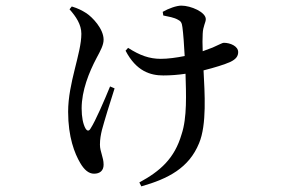

<svg xmlns="http://www.w3.org/2000/svg" viewBox="-20 -583 1040 682"><path d="M227 -550C250 -524 269 -496 269 -463C269 -393 222 -289 222 -186C222 -96 245 -38 265 -4C279 20 295 34 314 34C335 34 348 23 348 2C348 -25 335 -44 335 -69C335 -89 338 -104 342 -121C350 -151 371 -220 387 -269L371 -276C351 -227 319 -153 302 -127C296 -116 289 -117 283 -128C275 -143 270 -167 270 -198C270 -261 296 -326 323 -377C337 -403 348 -423 348 -442C348 -481 308 -522 287 -536C271 -546 258 -553 235 -560ZM560 -528C579 -524 598 -521 612 -513C622 -508 626 -503 628 -486C631 -464 634 -423 636 -384C606 -378 576 -374 551 -374C511 -374 477 -386 435 -413L426 -403C464 -330 514 -315 560 -315C586 -315 612 -317 639 -321C641 -250 645 -165 625 -106C600 -20 549 25 475 65L482 79C577 52 651 14 687 -74C715 -140 707 -253 703 -333C743 -343 778 -354 798 -363C819 -373 826 -384 826 -398C826 -419 798 -431 775 -431C770 -431 762 -426 735 -414L700 -401C699 -424 699 -447 700 -463C701 -490 711 -503 711 -515C711 -540 658 -563 624 -563C607 -563 579 -553 558 -541Z"/></svg>

Font: Noto Serif JP Medium
Style: Regular
Weight: 500
Designer: Ryoko NISHIZUKA 西塚涼子 (kana & ideographs); Frank Grießhammer (Latin, Greek & Cyrillic); Wenlong ZHANG 张文龙 (bopomofo); San
Foundry: Adobe
Version: Version 2.001;hotconv 1.1.0;makeotfexe 2.6.0